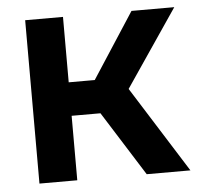

<svg xmlns="http://www.w3.org/2000/svg" viewBox="-44 -572 640 617"><g transform="rotate(-5 276.5 -263.5)"><path d="M59 0V-527H181V-316H265L402 -527H540L371 -278L546 0H405L274 -208H181V0Z"/></g></svg>

Font: Onest SemiBold
Style: Regular
Weight: 600
Designer: Dmitri Voloshin, Andrey Kudryavtsev
Foundry: Dmitri Voloshin, Andrey Kudryavtsev
Version: Version 1.000;gftools[0.9.33]